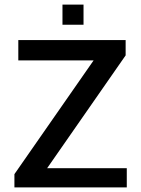

<svg xmlns="http://www.w3.org/2000/svg" viewBox="-20 -819 615 839"><path d="M253 -711V-799H345V-711ZM43 0V-58L389 -555H60V-644H529V-577L186 -84H534V0Z"/></svg>

Font: Kanit
Style: Regular
Weight: 400
Designer: Katatrad Team
Foundry: CadsonDemak
Version: Version 2.000; ttfautohint (v1.8.3)